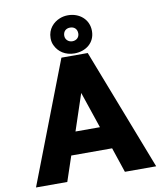

<svg xmlns="http://www.w3.org/2000/svg" viewBox="-100 -1026 943 1106"><g transform="rotate(-10 372.0 -472.5)"><path d="M20 0H203L252 -146H491L540 0H723L448 -711H294ZM252 -832C252 -816 255 -801 262 -788C280 -750 319 -722 373 -722C439 -722 494 -763 494 -832C494 -901 439 -945 373 -945C356 -945 340 -942 325 -936C287 -921 252 -886 252 -832ZM300 -278 371 -491 443 -278ZM332 -832C332 -857 348 -873 373 -873C398 -873 414 -857 414 -832C414 -809 397 -793 373 -793C350 -793 332 -810 332 -832Z"/></g></svg>

Font: Asimov Pro
Style: Ult
Weight: 900
Designer: Google
Version: Version 2.000980; 2014